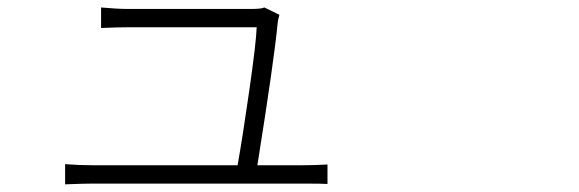

<svg xmlns="http://www.w3.org/2000/svg" viewBox="-20 -514 1540 511"><path d="M665 -74.2H785.2Q816.4 -74.2 851.6 -76.2V-24.4Q835.9 -25.4 788.1 -25.4H226.6Q204.1 -25.4 153.3 -23.4V-77.1Q188.5 -74.2 226.6 -74.2H612.3Q625 -144.5 643.6 -273.9Q662.1 -403.3 663.1 -441.4H318.4Q293.9 -441.4 249 -439.5V-494.1Q293.9 -490.2 317.4 -490.2H649.4Q675.8 -490.2 683.6 -494.1L723.6 -474.6Q718.8 -457 718.8 -451.2Q710 -356.4 665 -74.2Z"/></svg>

Font: Bpmf Zihi Sans Light
Style: Light
Weight: 300
Foundry: But Ko
Version: Version 1.320